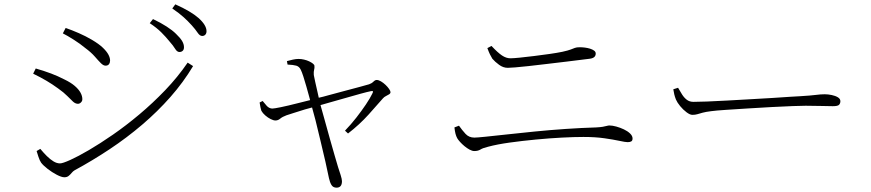

<svg xmlns="http://www.w3.org/2000/svg" viewBox="-20 -813 4020 886"><path d="M808 -573Q797 -573 788 -588Q779 -603 762 -622Q746 -642 724.5 -663.5Q703 -685 671 -706L686 -725Q722 -708 749 -690.5Q776 -673 792 -657Q812 -638 820.5 -623.5Q829 -609 829 -595Q829 -584 823 -578.5Q817 -573 808 -573ZM277 5Q264 5 242 -6.5Q220 -18 200 -33.5Q180 -49 170 -62Q163 -72 157 -90.5Q151 -109 149 -116L166 -126Q181 -108 196 -93Q211 -78 226.5 -68.5Q242 -59 257 -59Q269 -59 304.5 -75Q340 -91 390.5 -120.5Q441 -150 501 -191.5Q561 -233 623 -285Q685 -337 742.5 -397Q800 -457 846 -524L871 -508Q826 -433 766.5 -365.5Q707 -298 636 -237.5Q565 -177 486 -124.5Q407 -72 324 -27Q317 -23 310.5 -15Q304 -7 296.5 -1Q289 5 277 5ZM340 -334Q328 -334 317 -344Q306 -354 290.5 -370Q275 -386 248 -405Q222 -424 195 -440Q168 -456 133 -473L145 -497Q186 -485 216.5 -473.5Q247 -462 278 -446Q307 -432 325 -416.5Q343 -401 351.5 -385.5Q360 -370 360 -355Q360 -349 357 -344.5Q354 -340 349.5 -337Q345 -334 340 -334ZM467 -510Q457 -510 445.5 -521.5Q434 -533 417.5 -552Q401 -571 374 -591Q350 -611 320 -630Q290 -649 270 -659L283 -684Q312 -674 344 -660Q376 -646 403 -630Q437 -610 455 -592.5Q473 -575 480.5 -560.5Q488 -546 488 -534Q488 -524 483 -517Q478 -510 467 -510ZM913 -647Q902 -647 892 -662Q882 -677 865 -696Q847 -716 827 -734Q807 -752 775 -774L789 -793Q825 -777 852 -761Q879 -745 896 -730Q933 -697 933 -669Q933 -659 927.5 -653Q922 -647 913 -647Z M1533 53Q1517 53 1509.5 40.5Q1502 28 1498 9Q1492 -22 1481.5 -67.5Q1471 -113 1459 -163Q1447 -213 1436 -258Q1427 -292 1420 -317Q1404 -313 1387 -308Q1358 -299 1334.5 -291.5Q1311 -284 1302 -281Q1283 -274 1273 -265.5Q1263 -257 1251 -257Q1242 -257 1229 -263.5Q1216 -270 1204 -280.5Q1192 -291 1186 -302Q1184 -308 1182 -317.5Q1180 -327 1178 -340L1192 -347Q1200 -337 1210.5 -325Q1221 -313 1236 -312Q1245 -312 1276.5 -318.5Q1308 -325 1351 -336Q1381 -344 1411 -351Q1409 -358 1407 -366Q1401 -388 1394 -413Q1387 -438 1380 -459.5Q1373 -481 1368 -491Q1361 -506 1347 -510Q1333 -514 1307 -515L1304 -531Q1318 -535 1332 -538Q1346 -541 1358 -541Q1370 -541 1383 -538Q1396 -535 1406.5 -530Q1417 -525 1424 -519.5Q1431 -514 1431 -509Q1432 -499 1429.5 -491Q1427 -483 1428 -467Q1430 -457 1434.5 -435.5Q1439 -414 1445 -389Q1448 -375 1451 -362Q1470 -366 1494 -373Q1530 -383 1568.5 -393Q1607 -403 1638 -411.5Q1669 -420 1683 -424Q1695 -428 1703 -436Q1711 -444 1718 -444Q1727 -444 1738 -437.5Q1749 -431 1759 -421.5Q1769 -412 1775.5 -402.5Q1782 -393 1782 -388Q1782 -382 1776 -378Q1770 -374 1761.5 -370Q1753 -366 1747 -359Q1723 -331 1681 -284.5Q1639 -238 1586 -197L1572 -210Q1600 -239 1624.5 -270.5Q1649 -302 1668.5 -331Q1688 -360 1698 -381Q1703 -390 1700.5 -392Q1698 -394 1690 -392Q1675 -389 1644 -380.5Q1613 -372 1575 -361Q1537 -350 1501 -340Q1478 -334 1459 -328Q1468 -296 1478 -260Q1490 -216 1502 -173.5Q1514 -131 1524 -96.5Q1534 -62 1540 -42Q1546 -24 1552 -5Q1558 14 1558 23Q1558 53 1533 53Z M2169 -116Q2159 -116 2147 -122.5Q2135 -129 2123.5 -138.5Q2112 -148 2103 -158Q2094 -168 2090 -175Q2085 -184 2082 -195.5Q2079 -207 2077 -225L2098 -233Q2112 -213 2128 -195.5Q2144 -178 2169 -178Q2180 -178 2219.5 -182Q2259 -186 2318 -192.5Q2377 -199 2447 -206Q2517 -213 2590.5 -218Q2664 -223 2731 -225Q2750 -226 2761.5 -228Q2773 -230 2780 -232Q2787 -234 2792 -234Q2806 -234 2824 -229Q2842 -224 2859 -216Q2876 -208 2887.5 -197Q2899 -186 2899 -174Q2899 -164 2893 -160.5Q2887 -157 2876 -157Q2866 -157 2838.5 -163Q2811 -169 2769 -175Q2727 -181 2672 -181Q2630 -181 2572.5 -178Q2515 -175 2452 -169Q2389 -163 2331.5 -155Q2274 -147 2233 -136Q2208 -130 2197 -123Q2186 -116 2169 -116ZM2323 -500Q2302 -500 2283 -514Q2264 -528 2252 -542Q2246 -552 2241 -562Q2236 -572 2229 -591L2248 -601Q2277 -570 2296.5 -557Q2316 -544 2335 -544Q2349 -544 2378.5 -547Q2408 -550 2444.5 -554.5Q2481 -559 2516 -564Q2551 -569 2575 -574Q2602 -580 2613.5 -584.5Q2625 -589 2633 -592Q2641 -595 2655 -595Q2666 -595 2678.5 -593.5Q2691 -592 2702.5 -588.5Q2714 -585 2721.5 -579.5Q2729 -574 2729 -566Q2729 -556 2722.5 -550Q2716 -544 2702 -542Q2648 -535 2597 -529Q2546 -523 2500.5 -517.5Q2455 -512 2418.5 -508Q2382 -504 2357.5 -502Q2333 -500 2323 -500Z M3175 -283Q3164 -283 3148 -295Q3132 -307 3118.5 -323.5Q3105 -340 3099 -354Q3094 -367 3091.5 -377.5Q3089 -388 3087 -401L3109 -408Q3118 -392 3127.5 -377Q3137 -362 3149.5 -352.5Q3162 -343 3180 -343Q3201 -343 3242 -344.5Q3283 -346 3335 -349Q3387 -352 3441.5 -355Q3496 -358 3545 -361Q3594 -364 3628 -366.5Q3662 -369 3672 -369Q3722 -372 3744.5 -375Q3767 -378 3786 -378Q3801 -378 3818 -374.5Q3835 -371 3846.5 -364Q3858 -357 3858 -346Q3858 -336 3852 -329.5Q3846 -323 3823 -323Q3798 -323 3769.5 -324Q3741 -325 3698 -325Q3681 -325 3638.5 -323.5Q3596 -322 3541 -319Q3486 -316 3430.5 -312.5Q3375 -309 3329.5 -306Q3284 -303 3262 -300Q3237 -297 3222.5 -293Q3208 -289 3198 -286Q3188 -283 3175 -283Z"/></svg>

Font: Noto Serif HK ExtraLight ExtraLight
Style: Regular
Weight: 250
Version: Version 2.003-H1;hotconv 1.1.1;makeotfexe 2.6.0